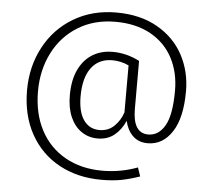

<svg xmlns="http://www.w3.org/2000/svg" viewBox="-59 -760 1138 1030"><g transform="rotate(5 510.0 -245.5)"><path d="M935 -308Q935 -164 885 -88Q835 -12 754 -12Q704 -12 673 -43Q642 -74 632 -122Q610 -72 573.5 -43Q537 -14 484 -14Q436 -14 397.5 -40Q359 -66 337.5 -115Q316 -164 316 -232Q316 -315 343.5 -371.5Q371 -428 418 -456Q465 -484 525 -484Q600 -484 670 -448V-190Q670 -59 753 -59Q809 -59 842.5 -117Q876 -175 876 -306Q876 -404 835.5 -481Q795 -558 716 -602Q637 -646 526 -646Q412 -646 325.5 -593Q239 -540 191.5 -447Q144 -354 144 -239Q144 -120 190.5 -31Q237 58 323.5 107Q410 156 525 156Q622 156 714 122L730 169Q678 187 632 196Q586 205 524 205Q396 205 296.5 151Q197 97 141 -3.5Q85 -104 85 -239Q85 -367 140.5 -471.5Q196 -576 296.5 -636Q397 -696 526 -696Q656 -696 748.5 -643Q841 -590 888 -502Q935 -414 935 -308ZM616 -166V-419Q574 -439 527 -439Q454 -439 414 -385Q374 -331 374 -232Q374 -148 405 -104Q436 -60 490 -60Q538 -60 570 -91.5Q602 -123 616 -166Z"/></g></svg>

Font: Fira Sans Light
Style: Regular
Weight: 300
Designer: bBox Type GmbH & Carrois Corporate GbR & Edenspiekermann AG
Foundry: bBox Type GmbH & Carrois Corporate GbR & Edenspiekermann AG
Version: Version 4.301